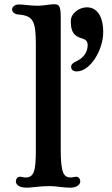

<svg xmlns="http://www.w3.org/2000/svg" viewBox="-20 -867 522 892"><path d="M53.7 -24.9C53.7 -13.7 61.5 4.9 105.5 4.9C126 4.9 166.5 -2.4 208.5 -2.4C247.6 -2.4 268.6 4.9 305.7 4.9C342.8 4.9 353 -13.7 353 -24.9C353 -34.7 345.7 -45.9 335 -45.9C326.7 -45.9 316.4 -42.5 309.6 -42.5C277.3 -42.5 262.2 -59.6 262.2 -169.4V-783.7C262.2 -841.8 254.4 -847.2 231 -847.2C210.9 -847.2 181.2 -840.3 156.2 -840.3C117.2 -840.3 95.7 -846.2 66.9 -846.2C46.4 -846.2 36.1 -832.5 36.1 -823.7C36.1 -809.6 50.3 -800.8 64 -799.8C134.3 -793.9 146.5 -771 146.5 -660.6V-169.4C146.5 -69.8 137.2 -42.5 98.1 -42.5C87.9 -42.5 80.6 -45.9 72.3 -45.9C61 -45.9 53.7 -35.2 53.7 -24.9ZM336.9 -535.2C398.9 -535.2 459.5 -634.3 459.5 -717.3C459.5 -792 430.2 -833 383.8 -833C347.7 -833 309.1 -805.2 309.1 -770.5C309.1 -736.8 312 -703.1 356.9 -689.9C382.3 -682.6 387.2 -673.3 387.2 -656.2C387.2 -633.3 375 -600.6 335 -582.5C317.4 -574.7 310.5 -566.9 310.5 -556.6C310.5 -543 319.8 -535.2 336.9 -535.2Z"/></svg>

Font: Stoke
Style: Regular
Weight: 400
Designer: Nicole Fally
Foundry: Nicole Fally
Version: Version 1.002